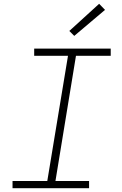

<svg xmlns="http://www.w3.org/2000/svg" viewBox="-20 -991 640 1011"><path d="M46 0V-38H229L338 -697H160V-735H563V-697H380L272 -38H449V0ZM371 -802 345 -828 502 -971 533 -939Z"/></svg>

Font: Iosevka SS04 XLt Ex
Style: Italic
Weight: 200
Width: 7
Italic angle: -9°
Monospace: yes
Designer: Belleve Invis
Foundry: Belleve Invis
Version: Version 19.0.0; ttfautohint (v1.8.4)